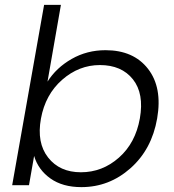

<svg xmlns="http://www.w3.org/2000/svg" viewBox="-20 -760 715 788"><path d="M175 -425Q211 -482 274 -518Q337 -554 413 -554Q528 -554 587.5 -477.5Q647 -401 625 -274Q603 -147 515.5 -69.5Q428 8 314 8Q237 8 187 -27.5Q137 -63 120 -120L99 0H30L161 -740H230ZM554 -274Q572 -376 525.5 -434.5Q479 -493 390 -493Q304 -493 235 -432.5Q166 -372 148 -273Q130 -174 177.5 -113.5Q225 -53 312 -53Q400 -53 468 -113Q536 -173 554 -274Z"/></svg>

Font: Poppins Light
Style: Italic
Weight: 300
Italic angle: -10°
Designer: Ninad Kale (Devanagari), Jonny Pinhorn (Latin)
Foundry: Indian Type Foundry
Version: Version 3.200;PS 1.000;hotconv 16.6.54;makeotf.lib2.5.65590